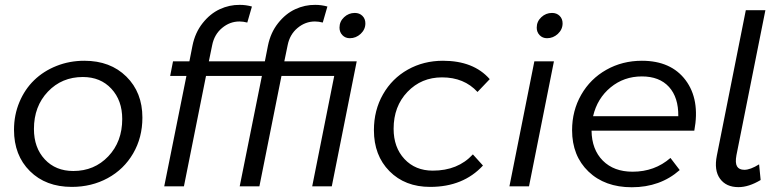

<svg xmlns="http://www.w3.org/2000/svg" viewBox="-20 -785 3276 809"><path d="M335.5 -529Q445 -529 512.5 -462.2Q580 -395.5 580 -289.5Q580 -205.5 541 -138.5Q502 -71.5 434 -34.5Q366 2.5 282.5 2.5Q173 2.5 106 -64Q39 -130.5 39 -238Q39 -300.5 61.8 -354.8Q84.5 -409 124 -447.2Q163.5 -485.5 218.2 -507.2Q273 -529 335.5 -529ZM329 -460.5Q240.5 -460.5 181.8 -398.8Q123 -337 123 -241.5Q123 -162.5 168.8 -113.5Q214.5 -64.5 289 -64.5Q377.5 -64.5 436.2 -126.2Q495 -188 495 -283.5Q495 -362 449.2 -411.2Q403.5 -460.5 329 -460.5Z M709 -526.5H778L791 -592.5Q802 -647.5 833.8 -687.5Q865.5 -727.5 906 -746.2Q946.5 -765 990.5 -764.5Q1016.5 -764.5 1041.5 -757.5L1022 -690Q1004.5 -694.5 989 -694.5Q948.5 -694.5 915.8 -667.2Q883 -640 874 -594.5L860 -526.5H1130.5L1118.5 -465H848L755 0H672L765.5 -465H697Z M1027 -526.5H1096L1109 -592.5Q1120 -647.5 1151.8 -687.5Q1183.5 -727.5 1224 -746.2Q1264.5 -765 1308.5 -764.5Q1334.5 -764.5 1359.5 -757.5L1340 -690Q1322.5 -694.5 1307 -694.5Q1266.5 -694.5 1233.8 -667.2Q1201 -640 1192 -594.5L1178 -526.5H1448.5L1436.5 -465H1166L1073 0H990L1083.5 -465H1015Z M1400.5 -526.5H1483L1378 0H1295.5ZM1475 -730.5Q1494.5 -730.5 1507 -718.2Q1519.5 -706 1519.5 -686.5Q1519.5 -661 1499.8 -642.5Q1480 -624 1454 -624Q1435 -624 1422.8 -636.8Q1410.5 -649.5 1410.5 -668.5Q1410.5 -694.5 1429.8 -712.5Q1449 -730.5 1475 -730.5Z M1792.5 2.5Q1686.5 2.5 1621 -63.8Q1555.5 -130 1555.5 -236.5Q1555.5 -320.5 1593.8 -387.5Q1632 -454.5 1698.5 -491.8Q1765 -529 1846.5 -529Q1975.5 -529 2043.5 -451.5L1992 -397.5Q1935.5 -459 1842.5 -459Q1755.5 -459 1697 -398Q1638.5 -337 1638.5 -242.5Q1638.5 -164 1684.2 -115Q1730 -66 1803.5 -66Q1909.5 -66 1972.5 -134.5L2015 -87.5Q1932 2.5 1792.5 2.5Z M2231.5 -526.5H2314L2209 0H2126.5ZM2306 -730.5Q2325.5 -730.5 2338 -718.2Q2350.5 -706 2350.5 -686.5Q2350.5 -661 2330.8 -642.5Q2311 -624 2285 -624Q2266 -624 2253.8 -636.8Q2241.5 -649.5 2241.5 -668.5Q2241.5 -694.5 2260.8 -712.5Q2280 -730.5 2306 -730.5Z M2642 4Q2528.5 4 2459.5 -62.2Q2390.5 -128.5 2390.5 -236.5Q2390.5 -318.5 2429 -385.8Q2467.5 -453 2535 -491Q2602.5 -529 2684.5 -529Q2807.5 -529 2868.8 -447.2Q2930 -365.5 2905.5 -234.5H2472.5Q2473.5 -155 2520 -108.2Q2566.5 -61.5 2645.5 -61.5Q2738.5 -61.5 2805 -119.5L2844 -68.5Q2762 4 2642 4ZM2684.5 -463Q2609 -463 2552.8 -416.8Q2496.5 -370.5 2479 -295.5H2838Q2839 -374.5 2798.8 -418.8Q2758.5 -463 2684.5 -463Z M3000.5 -129.5 3122.5 -742H3205L3083 -131Q3077 -98.5 3085.5 -84Q3094 -69.5 3116.5 -69.5Q3141.5 -69.5 3178.5 -92.5L3185 -26.5Q3135 3.5 3091.5 3.5Q3039.5 3.5 3013.8 -32Q2988 -67.5 3000.5 -129.5Z"/></svg>

Font: Argentum Sans Light
Style: Italic
Weight: 300
Italic angle: -11.3°
Designer: Julieta Ulanovsky (font), Owen Earl (portions from Jones font), Cristiano Sobral (main changes and remaster)
Foundry: Julieta Ulanovsky (font), Owen Earl (portions from Jones font), Cristiano Sobral (main changes and remaster)
Version: Version 3.127